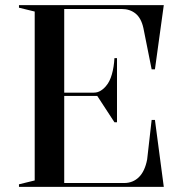

<svg xmlns="http://www.w3.org/2000/svg" viewBox="-20 -728 722 748"><path d="M53.9 0V-10L115.2 -25V-683L53.9 -698V-708H618.1L583.6 -457.9H570.8L538.6 -618.9Q530 -657.6 508 -675.3Q486 -693 454.1 -693H230.2V-367.1H345.7Q360 -367.1 372 -374.5Q384.1 -381.8 393.3 -393.3Q407.4 -409.1 415.7 -437.9Q424 -466.8 425.8 -501.5H435.8V-251.7H425.8L358.9 -354.3H230.2V-15H463.7Q497.7 -15 521.1 -37.8Q544.4 -60.6 553.3 -106.9L570.8 -260.8H583.6L618.1 0Z"/></svg>

Font: Kalnia Thin
Style: Regular
Weight: 100
Version: Version 1.105